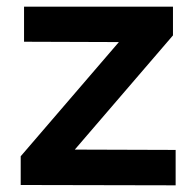

<svg xmlns="http://www.w3.org/2000/svg" viewBox="-20 -554 581 575"><path d="M498 -534V-448L204 -106L506 -105V1L42 0V-86L336 -428L52 -429V-534Z"/></svg>

Font: QuotatisMedium
Style: Regular
Weight: 500
Designer: Julieta Ulanovsky
Foundry: Quotatis-Medium
Version: Version 4.000;PS 004.000;hotconv 1.0.88;makeotf.lib2.5.64775